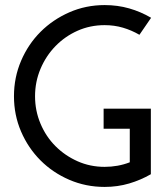

<svg xmlns="http://www.w3.org/2000/svg" viewBox="-20 -726 649 756"><path d="M574 -40Q534 -17 488.5 -3.5Q443 10 392 10Q318 10 253 -18Q188 -46 139.5 -94.5Q91 -143 63 -208Q35 -273 35 -347Q35 -421 63 -486.5Q91 -552 139.5 -600.5Q188 -649 253 -677.5Q318 -706 392 -706Q443 -706 488.5 -693Q534 -680 575 -656L529 -589Q498 -607 464 -617Q430 -627 392 -627Q335 -627 285.5 -605Q236 -583 198.5 -544.5Q161 -506 139.5 -455Q118 -404 118 -347Q118 -290 139.5 -239Q161 -188 198.5 -150.5Q236 -113 285.5 -91Q335 -69 392 -69Q418 -69 443 -73.5Q468 -78 491 -87V-219H388V-298H574Z"/></svg>

Font: Josefin Slab
Style: Bold
Weight: 700
Designer: Santiago Orozco
Foundry: Typemade
Version: Version 2.000